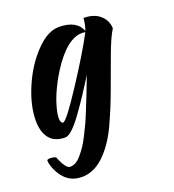

<svg xmlns="http://www.w3.org/2000/svg" viewBox="-204 -532 766 847"><g transform="rotate(-20 179.0 -108.5)"><path d="M269 -375Q262 -377 254 -377Q182 -377 105 -256Q46 -161 31 -81Q29 -68 29 -58Q29 -36 41 -34Q57 -35 141 -163.5Q225 -292 269 -375ZM168 -437Q250 -436 271 -381Q280 -402 283 -437Q332 -437 360 -412Q388 -387 389 -350Q368 -317 340.5 -242.5Q313 -168 286 -94Q259 -20 225 53Q191 126 144 172Q97 218 42 220Q40 220 38 220Q-38 220 -72 140Q-82 115 -82 100Q-82 94 -66 94Q-56 94 -47 97Q-38 100 -39 105Q-15 160 3 160Q4 160 4 160Q17 160 30 153Q43 146 56.5 130Q70 114 81 98Q92 82 106.5 53.5Q121 25 130.5 4.5Q140 -16 155 -53.5Q170 -91 178.5 -112Q187 -133 202 -173Q208 -188 211 -196Q180 -147 160 -116.5Q140 -86 112 -47Q84 -8 63 11.5Q42 31 28 31Q-22 31 -46 0.5Q-70 -30 -70 -83Q-70 -152 -35 -235Q0 -318 56.5 -377.5Q113 -437 167 -437Q167 -437 168 -437Z"/></g></svg>

Font: Vervelle
Style: Script
Weight: 400
Monospace: yes
Designer: Nur Solikh
Foundry: Astageni Type
Version: Version 1.0